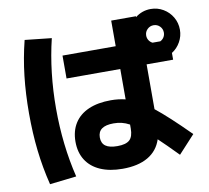

<svg xmlns="http://www.w3.org/2000/svg" viewBox="-88 -880 1114 1024"><g transform="rotate(-10 469.0 -368.5)"><path d="M274.4 -154.3Q274.4 -212.4 300.8 -254.2Q327.1 -295.9 377.4 -317.9Q427.7 -339.8 498 -339.8Q540 -339.8 577.1 -330.6V-495.1H286.1V-619.1H574.2V-757.8H708V-752.9Q745.1 -782.2 792 -782.2Q828.6 -782.2 859.6 -763.9Q890.6 -745.6 908.7 -714.6Q926.8 -683.6 926.8 -646.5Q926.8 -611.3 909.4 -580.6Q892.1 -549.8 863.3 -531.7V-495.1H719.7V-252.4Q787.1 -199.2 900.4 -85.9L811.5 10.7Q747.6 -54.7 708.5 -91.3Q689 -31.2 635.5 0Q582 31.2 498 31.2Q428.2 31.2 377.9 9.3Q327.6 -12.7 301 -54.4Q274.4 -96.2 274.4 -154.3ZM56.6 -345.7Q56.6 -452.1 67.4 -547.4Q78.1 -642.6 101.6 -736.3L246.1 -720.7Q203.1 -543 203.1 -345.7Q203.1 -149.4 246.1 28.3L101.6 44.9Q78.1 -49.8 67.4 -144.5Q56.6 -239.3 56.6 -345.7ZM491.2 -92.8Q537.6 -92.8 557.4 -111.1Q577.1 -129.4 577.1 -172.9V-194.3Q555.2 -206.1 534.7 -210.9Q514.2 -215.8 491.2 -215.8Q448.2 -215.8 427.2 -200.4Q406.2 -185.1 406.2 -154.3Q406.2 -123 427 -107.9Q447.8 -92.8 491.2 -92.8ZM771 -603.5H813Q825.2 -609.4 832.5 -620.8Q839.8 -632.3 839.8 -646.5Q839.8 -666.5 825.9 -680.4Q812 -694.3 792 -694.3Q772.5 -694.3 758.3 -680.4Q744.1 -666.5 744.1 -646.5Q744.1 -632.3 751.5 -620.8Q758.8 -609.4 771 -603.5Z"/></g></svg>

Font: Pretendard ExtraBold
Style: Regular
Weight: 800
Designer: Base glyphs from Inter by Rasmus Andersson; Hangeul glyphs from Noto Sans CJK(Source Han Sans) by Jang Soo-young and Kan
Foundry: Kil Hyung-jin
Version: Version 1.309